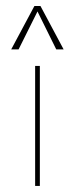

<svg xmlns="http://www.w3.org/2000/svg" viewBox="-20 -615 248 635"><path d="M17.1 -451.7H41.5L104 -577.1L166 -451.7H190.4L113.8 -595.2H93.8ZM96.2 0H111.8V-397H96.2Z"/></svg>

Font: Now Thin
Style: Regular
Weight: 100
Designer: Alfredo Marco Pradil
Foundry: Alfredo Marco Pradil
Version: Version 1.200;hotconv 1.0.109;makeotfexe 2.5.65596